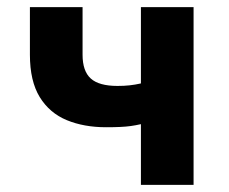

<svg xmlns="http://www.w3.org/2000/svg" viewBox="-20 -516 640 536"><path d="M373.4 0V-169.4Q358.4 -166 345.2 -164.2Q331.9 -162.3 315.5 -161.6Q299.2 -160.8 276.1 -160.8Q214.3 -160.8 166.4 -180.6Q118.4 -200.4 90.9 -245Q63.5 -289.7 63.5 -363.2V-496.1H210.5V-363.2Q210.5 -317.4 233.4 -296.8Q256.3 -276.1 308.1 -276.1Q326.9 -276.1 341.9 -277.8Q356.9 -279.4 373.4 -283.1V-496.1H520.4V0Z"/></svg>

Font: Source Code Pro ExtraLight
Style: Regular
Weight: 200
Monospace: yes
Designer: Paul D. Hunt, Teo Tuominen
Foundry: Adobe
Version: Version 1.026;hotconv 1.1.0;makeotfexe 2.6.0